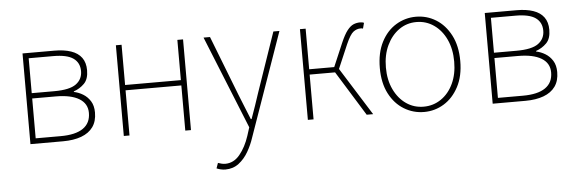

<svg xmlns="http://www.w3.org/2000/svg" viewBox="-47 -638 3022 1008"><g transform="rotate(-5 1464.0 -134.0)"><path d="M96 0V-478H264Q315 -478 351.5 -465.5Q388 -453 407 -427Q426 -401 426 -361Q426 -314 402.5 -290.5Q379 -267 347 -256V-253Q372 -248 395 -234Q418 -220 433 -196Q448 -172 448 -136Q448 -90 426.5 -60Q405 -30 364.5 -15Q324 0 268 0ZM126 -266H245Q326 -266 360 -291Q394 -316 394 -359Q394 -403 361 -426.5Q328 -450 255 -450H126ZM126 -28H258Q336 -28 376 -55.5Q416 -83 416 -137Q416 -186 373 -212Q330 -238 250 -238H126Z M588 0V-478H618V-266H912V-478H942V0H912V-238H618V0Z M1104 222Q1092 222 1079.5 219Q1067 216 1058 212L1068 184Q1076 187 1086.5 189.5Q1097 192 1106 192Q1151 192 1183 153Q1215 114 1234 56L1248 12L1050 -478H1084L1206 -164Q1218 -134 1232.5 -98Q1247 -62 1260 -30H1264Q1276 -62 1288 -98Q1300 -134 1310 -164L1418 -478H1450L1258 68Q1246 105 1225.5 140.5Q1205 176 1175 199Q1145 222 1104 222Z M1558 0V-478H1588V-264H1720L1772 -386Q1791 -430 1807.5 -451Q1824 -472 1840.5 -479Q1857 -486 1876 -486Q1888 -486 1896 -482L1888 -452Q1884 -454 1881.5 -454Q1879 -454 1874 -454Q1855 -454 1837.5 -441Q1820 -428 1798 -378L1744 -252L1902 0H1868L1722 -236H1588V0Z M2170 12Q2113 12 2064.5 -17.5Q2016 -47 1987 -103Q1958 -159 1958 -238Q1958 -318 1987 -374.5Q2016 -431 2064.5 -460.5Q2113 -490 2170 -490Q2227 -490 2275 -460.5Q2323 -431 2352.5 -374.5Q2382 -318 2382 -238Q2382 -159 2352.5 -103Q2323 -47 2275 -17.5Q2227 12 2170 12ZM2170 -16Q2221 -16 2262 -44Q2303 -72 2326.5 -122Q2350 -172 2350 -238Q2350 -304 2326.5 -354.5Q2303 -405 2262 -433.5Q2221 -462 2170 -462Q2119 -462 2078.5 -433.5Q2038 -405 2014 -354.5Q1990 -304 1990 -238Q1990 -172 2014 -122Q2038 -72 2078.5 -44Q2119 -16 2170 -16Z M2532 0V-478H2700Q2751 -478 2787.5 -465.5Q2824 -453 2843 -427Q2862 -401 2862 -361Q2862 -314 2838.5 -290.5Q2815 -267 2783 -256V-253Q2808 -248 2831 -234Q2854 -220 2869 -196Q2884 -172 2884 -136Q2884 -90 2862.5 -60Q2841 -30 2800.5 -15Q2760 0 2704 0ZM2562 -266H2681Q2762 -266 2796 -291Q2830 -316 2830 -359Q2830 -403 2797 -426.5Q2764 -450 2691 -450H2562ZM2562 -28H2694Q2772 -28 2812 -55.5Q2852 -83 2852 -137Q2852 -186 2809 -212Q2766 -238 2686 -238H2562Z"/></g></svg>

Font: Source Sans Variable
Style: Regular
Weight: 200
Designer: Paul D. Hunt
Foundry: Adobe Systems Incorporated
Version: Version 3.006;hotconv 1.0.111;makeotfexe 2.5.65597